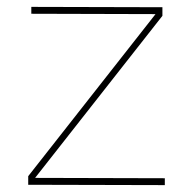

<svg xmlns="http://www.w3.org/2000/svg" viewBox="-20 -537 550 558"><path d="M71 -517V-497L432 -496L62 -25V0L459 1V-19L82 -20L452 -491V-516Z"/></svg>

Font: Montserrat Thin
Style: Regular
Weight: 250
Designer: Julieta Ulanovsky
Foundry: Julieta Ulanovsky
Version: Version 4.000